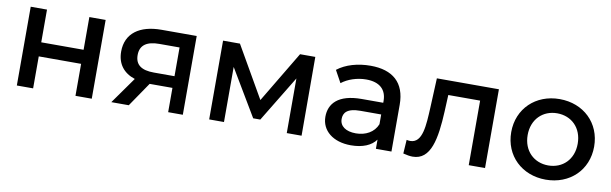

<svg xmlns="http://www.w3.org/2000/svg" viewBox="-40 -903 4064 1277"><g transform="rotate(10 1991.5 -264.5)"><path d="M199 0V-216H485V0H595V-532H485V-311H199V-532H89V0Z M971 -243C888 -243 845 -273 845 -339C845 -408 892 -437 975 -437H1111V-243ZM957 -164C959 -164 961 -164 963 -164H1111V0H1210V-532H972C826 -532 733 -467 733 -343C733 -260 777 -204 854 -179L727 0H845Z M1488 -372 1675 -58H1723L1912 -369V0H2012L2011 -532H1908L1701 -186L1502 -532H1388V0H1488Z M2509 -165C2486 -108 2430 -78 2364 -78C2296 -78 2255 -108 2255 -156C2255 -197 2278 -231 2369 -231H2509ZM2345 6C2425 6 2483 -19 2514 -62V0H2619V-316C2619 -466 2533 -538 2384 -538C2298 -538 2217 -515 2161 -471L2206 -389C2247 -422 2310 -443 2371 -443C2463 -443 2509 -398 2509 -322V-310H2364C2203 -310 2146 -239 2146 -152C2146 -59 2224 6 2345 6Z M2699 -1C2723 5 2744 9 2763 9C2886 9 2912 -137 2921 -325L2926 -436H3141V0H3251V-532H2832L2823 -331C2817 -215 2814 -91 2729 -91C2722 -91 2714 -92 2705 -94Z M3661 6C3823 6 3941 -107 3941 -266C3941 -425 3823 -538 3661 -538C3500 -538 3381 -425 3381 -266C3381 -107 3500 6 3661 6ZM3661 -90C3565 -90 3492 -159 3492 -266C3492 -373 3565 -442 3661 -442C3758 -442 3830 -373 3830 -266C3830 -159 3758 -90 3661 -90Z"/></g></svg>

Font: Montserrat-Alt1 SemBd
Style: Regular
Weight: 600
Designer: Differentunic
Foundry: Differentunic
Version: Version 7.222